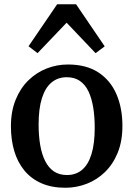

<svg xmlns="http://www.w3.org/2000/svg" viewBox="-20 -874 628 905"><path d="M31.5 -278.5Q31.5 -349.5 53.8 -404Q76 -458.5 114 -495.5Q152 -532.5 200 -551.2Q248 -570 300 -570Q386.5 -570 443.5 -532.8Q500.5 -495.5 528.8 -430.2Q557 -365 557 -280.5Q557 -208.5 534.8 -154Q512.5 -99.5 474.5 -62.8Q436.5 -26 388.2 -7.5Q340 11 288 11Q223.5 11 175.2 -10.2Q127 -31.5 95 -70.2Q63 -109 47.2 -162Q31.5 -215 31.5 -278.5ZM295.5 -49Q337.5 -49 366.8 -73.5Q396 -98 411.2 -147.5Q426.5 -197 426.5 -272Q426.5 -324.5 419.2 -368.2Q412 -412 396.8 -443.8Q381.5 -475.5 356.2 -492.8Q331 -510 295 -510Q253 -510 223.2 -485.5Q193.5 -461 177.8 -411.8Q162 -362.5 162 -287Q162 -234 169.5 -190.2Q177 -146.5 193 -114.8Q209 -83 234.2 -66Q259.5 -49 295.5 -49ZM157 -623.5 114.5 -656 249.5 -854H338.5L473.5 -655.5L430.5 -623.5L294 -767Z"/></svg>

Font: Merriweather Light 18pt SemiBold
Style: Regular
Weight: 600
Version: Version 2.100